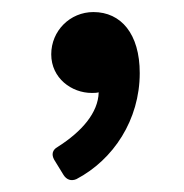

<svg xmlns="http://www.w3.org/2000/svg" viewBox="-20 -151 306 320"><path d="M135.7 -130.9C96.7 -130.9 65.4 -99.6 65.4 -60.5C65.4 -20.5 99.6 3.9 132.8 3.9C136.7 3.9 140.6 3.9 144.5 2.9C143.6 37.1 116.2 68.4 76.2 93.8C67.4 98.6 65.4 106.4 70.3 115.2L85.9 140.6C90.8 148.4 98.6 151.4 107.4 147.5C168.9 115.2 212.9 48.8 212.9 -29.3C212.9 -94.7 181.6 -130.9 135.7 -130.9Z"/></svg>

Font: Ed Sans Neue Medium
Style: Regular
Weight: 500
Designer: Stephen Hutchings
Version: Version 1.004;PS 001.004;hotconv 1.0.88;makeotf.lib2.5.64775